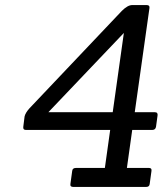

<svg xmlns="http://www.w3.org/2000/svg" viewBox="-20 -738 648 758"><path d="M557 0H269Q256 0 258 -12L265 -63Q266 -75 280 -75H394L415 -225H82Q70 -225 72 -238L77 -278Q80 -292 96 -310L461 -695Q484 -718 502 -718H559Q572 -718 570 -706L512 -295H591Q604 -295 602 -282L596 -238Q594 -225 581 -225H502L481 -75H568Q580 -75 578 -63L571 -12Q570 0 557 0ZM425 -295 469 -608 171 -295Z"/></svg>

Font: Sanchez
Style: Italic
Weight: 400
Designer: Daniel Hernández
Foundry: LatinoType
Version: Version 1.001